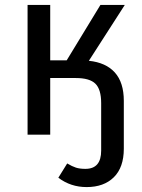

<svg xmlns="http://www.w3.org/2000/svg" viewBox="-20 -547 577 780"><path d="M483 -137V57Q483 133 442.5 173Q402 213 332 213Q267 213 217 175L253 117Q273 129 288.5 134Q304 139 327 139Q391 139 391 65V-128Q391 -184 367.5 -207Q344 -230 288 -230H184V0H92V-527H184V-302H251L388 -527H487L341 -300Q410 -293 446.5 -252.5Q483 -212 483 -137Z"/></svg>

Font: Fira GO
Style: Regular
Weight: 400
Designer: Carrois Corporate
Foundry: Carrois Corporate GbR
Version: Version 0.300